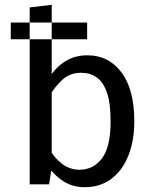

<svg xmlns="http://www.w3.org/2000/svg" viewBox="-20 -770 643 802"><path d="M25 -676H344V-606H104H25ZM345 -539Q293 -539 253.5 -514.5Q214 -490 186 -446L188 -371Q208 -406 239.5 -436Q271 -466 319 -466Q356 -466 383.5 -447Q411 -428 426.5 -383.5Q442 -339 442 -264Q442 -156 406 -108.5Q370 -61 312 -61Q272 -61 239.5 -85.5Q207 -110 187 -147L181 -75Q209 -35 247 -11.5Q285 12 334 12Q398 12 444.5 -22.5Q491 -57 516 -119.5Q541 -182 541 -264Q541 -396 487.5 -467.5Q434 -539 345 -539ZM196 -70V-750L104 -739V0H185Z"/></svg>

Font: Fira Sans Variable
Style: Regular
Weight: 400
Designer: Carrois Corporate & Edenspiekermann AG
Foundry: Carrois Corporate GbR & Edenspiekermann AG
Version: Version 4.202